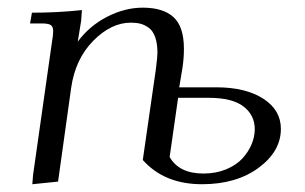

<svg xmlns="http://www.w3.org/2000/svg" viewBox="-20 -472 793 499"><path d="M58.1 -411.1 63 -439Q129.9 -439 192.9 -445.8L190.9 -418L182.1 -363.8Q212.4 -404.8 258.5 -428.5Q304.7 -452.1 351.1 -452.1Q403.8 -452.1 430.9 -427.5Q458 -402.8 458 -345.2Q458 -320.3 454.1 -294.9L445.8 -245.1H542Q618.2 -245.1 664.1 -215.6Q710 -186 710 -137.2Q710 -78.6 652.1 -35.9Q594.2 6.8 504.9 6.8Q407.2 6.8 351.1 -56.2L384.8 -290Q389.2 -324.2 389.2 -334Q389.2 -358.9 383.3 -375.5Q377.4 -392.1 366.5 -399.9Q355.5 -407.7 344.7 -410.4Q334 -413.1 319.8 -413.1Q269 -413.1 222.4 -366Q175.8 -318.8 165 -244.1L130.9 0L64 6.8L65.9 -17.1L115.2 -363.8Q118.2 -380.9 118.2 -391.1Q118.2 -402.8 111.8 -407Q105.5 -411.1 87.9 -411.1ZM420.9 -64Q445.3 -21 508.8 -21Q541.5 -21 567.9 -32Q594.2 -43 609.9 -60.1Q625.5 -77.1 633.8 -96.9Q642.1 -116.7 642.1 -136.2Q642.1 -172.9 612.8 -195.3Q583.5 -217.8 522 -217.8H442.9Z"/></svg>

Font: Dihjauti
Style: Italic
Weight: 400
Italic angle: -9°
Designer: T. Christopher White
Version: Version 3.0.0